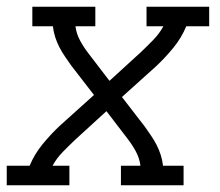

<svg xmlns="http://www.w3.org/2000/svg" viewBox="-33 -550 653 570"><path d="M-13 0V-58H55Q69 -92 93.5 -122Q118 -152 146 -178L246 -268L178 -356Q169 -369 160 -382Q151 -395 143.5 -409.5Q136 -424 131 -439.5Q126 -455 124 -472H63V-530H250V-472H191Q194 -449 205 -429Q216 -409 230 -391L292 -310L385 -395Q404 -413 422 -431.5Q440 -450 452 -472H402V-530H588V-472H520Q506 -438 481.5 -408Q457 -378 429 -352L329 -262L397 -174Q406 -161 415 -148Q424 -135 431.5 -120.5Q439 -106 444 -90.5Q449 -75 451 -58H512V0H326V-58H384Q381 -81 370 -101Q359 -121 345 -139L283 -220L190 -135Q171 -117 153 -98.5Q135 -80 123 -58H173V0Z"/></svg>

Font: Iosevka Curly Slab LtExObl
Style: Regular
Weight: 300
Width: 7
Italic angle: -9°
Monospace: yes
Designer: Belleve Invis
Foundry: Belleve Invis
Version: Version 11.1.0; ttfautohint (v1.8.3)